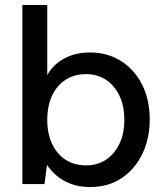

<svg xmlns="http://www.w3.org/2000/svg" viewBox="-20 -740 673 772"><path d="M343 12Q299 12 265.5 -0.5Q232 -13 208 -33.5Q184 -54 169 -77L159 0H70V-720H170V-438Q194 -481 238.5 -505Q283 -529 342 -529Q413 -529 467.5 -494Q522 -459 552 -398.5Q582 -338 582 -260Q582 -182 552 -120.5Q522 -59 468.5 -23.5Q415 12 343 12ZM326 -75Q371 -75 405.5 -97.5Q440 -120 460 -161.5Q480 -203 480 -258Q480 -314 460 -355.5Q440 -397 405.5 -419.5Q371 -442 326 -442Q279 -442 244 -419.5Q209 -397 189.5 -355.5Q170 -314 170 -258Q170 -203 189.5 -161.5Q209 -120 244 -97.5Q279 -75 326 -75Z"/></svg>

Font: DM Sans 11pt Medium
Style: Regular
Weight: 500
Version: Version 4.004;gftools[0.9.30]